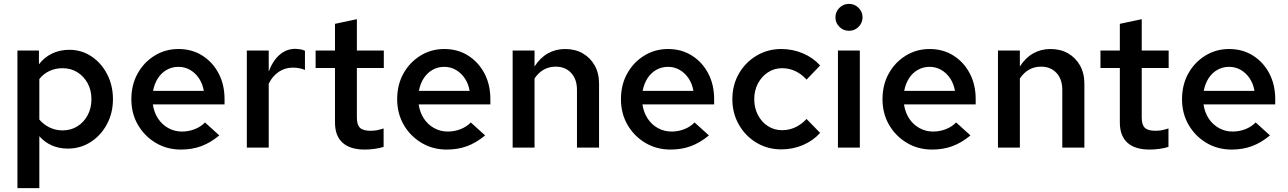

<svg xmlns="http://www.w3.org/2000/svg" viewBox="-20 -762 6647 991"><path d="M70 209V-501H181V-430Q208 -466 248.5 -485.5Q289 -505 337 -505Q401 -505 452 -471Q503 -437 533 -379Q563 -321 563 -250Q563 -179 532 -121Q501 -63 448 -29Q395 5 330 5Q285 5 247.5 -11.5Q210 -28 183 -59V209ZM303 -89Q346 -89 379.5 -110Q413 -131 432.5 -167.5Q452 -204 452 -250Q452 -296 432.5 -332Q413 -368 379.5 -389Q346 -410 303 -410Q266 -410 235 -395.5Q204 -381 183 -354V-145Q205 -119 236 -104Q267 -89 303 -89Z M914 10Q842 10 784 -24.5Q726 -59 692 -117.5Q658 -176 658 -250Q658 -324 690 -382Q722 -440 777.5 -474.5Q833 -509 901 -509Q971 -509 1024.5 -475Q1078 -441 1108.5 -383Q1139 -325 1139 -250V-223H769Q775 -182 795.5 -150.5Q816 -119 848.5 -101Q881 -83 919 -83Q954 -83 985.5 -95.5Q1017 -108 1038 -130L1112 -63Q1066 -25 1018.5 -7.5Q971 10 914 10ZM770 -293H1032Q1026 -329 1007.5 -357Q989 -385 961.5 -401Q934 -417 901 -417Q868 -417 840.5 -401.5Q813 -386 795 -358Q777 -330 770 -293Z M1254 0V-501H1367V-393Q1389 -450 1424 -480Q1459 -510 1505 -510Q1519 -509 1530 -507.5Q1541 -506 1554 -500V-401Q1541 -407 1524.5 -410Q1508 -413 1492 -413Q1451 -413 1418.5 -391Q1386 -369 1367 -330V0Z M1863 10Q1787 10 1748 -25.5Q1709 -61 1709 -130V-411H1609V-501H1709V-639L1822 -663V-501H1961V-411H1822V-155Q1822 -118 1838 -102.5Q1854 -87 1892 -87Q1909 -87 1923.5 -89.5Q1938 -92 1960 -99V-4Q1939 3 1912.5 6.5Q1886 10 1863 10Z M2286 10Q2214 10 2156 -24.5Q2098 -59 2064 -117.5Q2030 -176 2030 -250Q2030 -324 2062 -382Q2094 -440 2149.5 -474.5Q2205 -509 2273 -509Q2343 -509 2396.5 -475Q2450 -441 2480.5 -383Q2511 -325 2511 -250V-223H2141Q2147 -182 2167.5 -150.5Q2188 -119 2220.5 -101Q2253 -83 2291 -83Q2326 -83 2357.5 -95.5Q2389 -108 2410 -130L2484 -63Q2438 -25 2390.5 -7.5Q2343 10 2286 10ZM2142 -293H2404Q2398 -329 2379.5 -357Q2361 -385 2333.5 -401Q2306 -417 2273 -417Q2240 -417 2212.5 -401.5Q2185 -386 2167 -358Q2149 -330 2142 -293Z M2626 0V-501H2739V-419Q2768 -464 2808 -486.5Q2848 -509 2897 -509Q2949 -509 2988 -486.5Q3027 -464 3049.5 -424Q3072 -384 3072 -330V0H2958V-298Q2958 -353 2928 -385.5Q2898 -418 2848 -418Q2814 -418 2786.5 -402.5Q2759 -387 2739 -357V0Z M3441 10Q3369 10 3311 -24.5Q3253 -59 3219 -117.5Q3185 -176 3185 -250Q3185 -324 3217 -382Q3249 -440 3304.5 -474.5Q3360 -509 3428 -509Q3498 -509 3551.5 -475Q3605 -441 3635.5 -383Q3666 -325 3666 -250V-223H3296Q3302 -182 3322.5 -150.5Q3343 -119 3375.5 -101Q3408 -83 3446 -83Q3481 -83 3512.5 -95.5Q3544 -108 3565 -130L3639 -63Q3593 -25 3545.5 -7.5Q3498 10 3441 10ZM3297 -293H3559Q3553 -329 3534.5 -357Q3516 -385 3488.5 -401Q3461 -417 3428 -417Q3395 -417 3367.5 -401.5Q3340 -386 3322 -358Q3304 -330 3297 -293Z M4013 9Q3942 9 3884.5 -25.5Q3827 -60 3793.5 -119Q3760 -178 3760 -250Q3760 -323 3793.5 -381.5Q3827 -440 3884.5 -474.5Q3942 -509 4013 -509Q4071 -509 4123.5 -487Q4176 -465 4213 -424L4143 -351Q4117 -380 4085 -395Q4053 -410 4017 -410Q3976 -410 3943.5 -388.5Q3911 -367 3892 -331Q3873 -295 3873 -250Q3873 -205 3892 -168.5Q3911 -132 3943.5 -111Q3976 -90 4017 -90Q4053 -90 4085 -105Q4117 -120 4143 -148L4213 -76Q4176 -35 4123.5 -13Q4071 9 4013 9Z M4305 0V-501H4418V0ZM4362 -603Q4333 -603 4312.5 -623.5Q4292 -644 4292 -672Q4292 -701 4312.5 -721.5Q4333 -742 4362 -742Q4391 -742 4411.5 -721.5Q4432 -701 4432 -673Q4432 -644 4411.5 -623.5Q4391 -603 4362 -603Z M4791 10Q4719 10 4661 -24.5Q4603 -59 4569 -117.5Q4535 -176 4535 -250Q4535 -324 4567 -382Q4599 -440 4654.5 -474.5Q4710 -509 4778 -509Q4848 -509 4901.5 -475Q4955 -441 4985.5 -383Q5016 -325 5016 -250V-223H4646Q4652 -182 4672.5 -150.5Q4693 -119 4725.5 -101Q4758 -83 4796 -83Q4831 -83 4862.5 -95.5Q4894 -108 4915 -130L4989 -63Q4943 -25 4895.5 -7.5Q4848 10 4791 10ZM4647 -293H4909Q4903 -329 4884.5 -357Q4866 -385 4838.5 -401Q4811 -417 4778 -417Q4745 -417 4717.5 -401.5Q4690 -386 4672 -358Q4654 -330 4647 -293Z M5131 0V-501H5244V-419Q5273 -464 5313 -486.5Q5353 -509 5402 -509Q5454 -509 5493 -486.5Q5532 -464 5554.5 -424Q5577 -384 5577 -330V0H5463V-298Q5463 -353 5433 -385.5Q5403 -418 5353 -418Q5319 -418 5291.5 -402.5Q5264 -387 5244 -357V0Z M5914 10Q5838 10 5799 -25.5Q5760 -61 5760 -130V-411H5660V-501H5760V-639L5873 -663V-501H6012V-411H5873V-155Q5873 -118 5889 -102.5Q5905 -87 5943 -87Q5960 -87 5974.5 -89.5Q5989 -92 6011 -99V-4Q5990 3 5963.5 6.5Q5937 10 5914 10Z M6337 10Q6265 10 6207 -24.5Q6149 -59 6115 -117.5Q6081 -176 6081 -250Q6081 -324 6113 -382Q6145 -440 6200.5 -474.5Q6256 -509 6324 -509Q6394 -509 6447.5 -475Q6501 -441 6531.5 -383Q6562 -325 6562 -250V-223H6192Q6198 -182 6218.5 -150.5Q6239 -119 6271.5 -101Q6304 -83 6342 -83Q6377 -83 6408.5 -95.5Q6440 -108 6461 -130L6535 -63Q6489 -25 6441.5 -7.5Q6394 10 6337 10ZM6193 -293H6455Q6449 -329 6430.5 -357Q6412 -385 6384.5 -401Q6357 -417 6324 -417Q6291 -417 6263.5 -401.5Q6236 -386 6218 -358Q6200 -330 6193 -293Z"/></svg>

Font: Red Hat Text Medium
Style: Regular
Weight: 500
Designer: Pentagram, MCKL
Foundry: Pentagram, MCKL
Version: Version 1.023